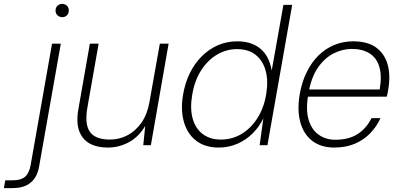

<svg xmlns="http://www.w3.org/2000/svg" viewBox="-131 -745 2050 985"><path d="M-111 220 -104 180H-66Q-24 180 -3 162.5Q18 145 26 103L136 -521H181L70 107Q64 144 47 169Q30 194 2.5 207Q-25 220 -66 220ZM189 -657Q174 -657 164 -666.5Q154 -676 154 -691Q154 -706 164 -715.5Q174 -725 188 -725Q202 -725 212 -716Q222 -707 222 -691Q222 -676 212.5 -666.5Q203 -657 189 -657Z M421 12Q366 12 328 -9.5Q290 -31 274.5 -75.5Q259 -120 272 -190L330 -521H375L318 -197Q302 -109 330 -69Q358 -29 433 -29Q481 -29 523 -51Q565 -73 595 -116Q625 -159 636 -223L689 -521H734L643 0H604L614 -99Q581 -43 530.5 -15.5Q480 12 421 12Z M991 12Q921 12 875.5 -23Q830 -58 812.5 -119.5Q795 -181 808 -258Q818 -319 842.5 -369Q867 -419 904 -456Q941 -493 987 -513Q1033 -533 1086 -533Q1159 -533 1204.5 -495.5Q1250 -458 1263 -383L1323 -720H1368L1241 0H1201L1220 -138Q1200 -96 1166.5 -62Q1133 -28 1088 -8Q1043 12 991 12ZM1002 -29Q1060 -29 1108.5 -58Q1157 -87 1190.5 -140.5Q1224 -194 1235 -264Q1246 -332 1231.5 -383.5Q1217 -435 1180 -464Q1143 -493 1085 -493Q1030 -493 982 -464.5Q934 -436 900.5 -383.5Q867 -331 855 -258Q843 -188 857.5 -136.5Q872 -85 909.5 -57Q947 -29 1002 -29Z M1584 12Q1516 12 1471.5 -22Q1427 -56 1410 -117Q1393 -178 1406 -258Q1417 -323 1442 -374Q1467 -425 1503 -460.5Q1539 -496 1584.5 -514.5Q1630 -533 1680 -533Q1756 -533 1799.5 -500.5Q1843 -468 1858 -413Q1873 -358 1861 -288Q1860 -278 1858 -269Q1856 -260 1853 -249H1436L1442 -286H1817Q1829 -358 1814.5 -404Q1800 -450 1763.5 -472Q1727 -494 1674 -494Q1626 -494 1580.5 -471Q1535 -448 1501 -399.5Q1467 -351 1453 -275L1450 -257Q1437 -181 1452.5 -130Q1468 -79 1504.5 -53.5Q1541 -28 1589 -28Q1657 -28 1702.5 -56.5Q1748 -85 1775 -139H1821Q1801 -95 1768 -61Q1735 -27 1689 -7.5Q1643 12 1584 12Z"/></svg>

Font: DM Sans 10pt ExtraLight
Style: Italic
Weight: 250
Italic angle: -10°
Version: Version 4.004;gftools[0.9.30]